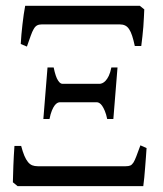

<svg xmlns="http://www.w3.org/2000/svg" viewBox="-20 -635 557 655"><path d="M366.7 -229H345.7Q342.3 -245.6 337.6 -256.6Q333 -267.6 328.4 -274.2Q323.7 -280.8 319.1 -283.4Q314.5 -286.1 311 -286.1H183.1Q180.2 -286.1 175.5 -283.7Q170.9 -281.2 166.3 -275.1Q161.6 -269 157 -257.8Q152.3 -246.6 148.9 -229H127.9L142.1 -404.8H163.1Q166.5 -388.2 170.2 -377.4Q173.8 -366.7 178 -360.4Q182.1 -354 185.8 -351.6Q189.5 -349.1 192.9 -349.1H320.8Q323.7 -349.1 329.1 -351.3Q334.5 -353.5 340.1 -359.4Q345.7 -365.2 351.1 -376.2Q356.4 -387.2 359.9 -404.8H380.9ZM472.2 -603Q471.7 -590.3 470.9 -575.2Q470.2 -560.1 469 -543.7Q467.8 -527.3 465.8 -510.5Q463.9 -493.7 461.9 -478H439.9Q435.5 -498.5 430.9 -512.7Q426.3 -526.9 420.4 -535.6Q414.6 -544.4 406.7 -548.1Q398.9 -551.8 388.2 -551.8H123Q112.8 -551.8 106.4 -548.3Q100.1 -544.9 95 -536.1Q89.8 -527.3 84.7 -512.7Q79.6 -498 71.8 -476.1L50.8 -484.9Q51.3 -499 53 -516.4Q54.7 -533.7 56.6 -551.5Q58.6 -569.3 61 -585.9Q63.5 -602.5 65.9 -615.2H457L472.2 -603ZM480 -129.9Q479 -115.7 477.8 -98.4Q476.6 -81.1 475.1 -63.5Q473.6 -45.9 472.2 -29.3Q470.7 -12.7 468.8 0H40L23.9 -13.2Q24.4 -37.1 25.6 -70.1Q26.9 -103 29.3 -137.2H52.2Q57.6 -116.7 63.2 -103.5Q68.8 -90.3 75.4 -82.3Q82 -74.2 90.1 -71Q98.1 -67.9 108.9 -67.9H408.7Q418.5 -67.9 424.3 -70.3Q430.2 -72.8 435.1 -80.3Q439.9 -87.9 445.1 -101.8Q450.2 -115.7 459 -139.2L480 -129.9Z"/></svg>

Font: Gentium
Style: Regular
Weight: 400
Designer: J. Victor Gaultney
Version: Version 1.03; 2011; OFL 1.1 release